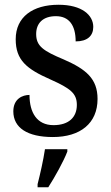

<svg xmlns="http://www.w3.org/2000/svg" viewBox="-20 -566 468 807"><path d="M202 10C318 10 390 -48 390 -150C390 -235 342 -275 248 -316C162 -352 132 -372 132 -423C132 -468 160 -498 215 -498C270 -498 298 -460 298 -392C347 -392 372 -415 372 -453C372 -502 325 -546 226 -546C118 -546 46 -495 46 -401C46 -313 92 -276 192 -232C277 -194 303 -173 303 -125C303 -74 270 -40 205 -40C135 -40 104 -93 104 -167C75 -167 36 -151 36 -98C36 -29 95 10 202 10ZM138 208V221H183C210 179 247 113 263 71V61H169C162 108 149 165 138 208Z"/></svg>

Font: Noto Serif Tamil SemiCondensed Medium
Style: Regular
Weight: 500
Width: 4
Designer: Indian Type Foundry, Tom Grace, and the Monotype Design Team
Foundry: Monotype Imaging Inc.
Version: Version 2.004